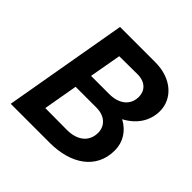

<svg xmlns="http://www.w3.org/2000/svg" viewBox="-179 -861 1021 1021"><g transform="rotate(45 332.0 -350.0)"><path d="M40 0H334C490 0 607 -75 607 -216C607 -278 575 -330 517 -361C589 -399 629 -461 629 -534C629 -625 551 -700 428 -700H162ZM346 -113 186 -114 220 -308H377C440 -308 478 -270 478 -220C478 -152 427 -112 346 -113ZM237 -407 269 -587 406 -588C465 -588 496 -553 496 -508C496 -443 445 -407 374 -407Z"/></g></svg>

Font: Fixel Display 20240404 SemiBold
Style: Italic
Weight: 600
Italic angle: -10°
Designer: AlfaBravo + MacPaw
Foundry: Kyrylo Tkachov, Marchela Mozhyna, Serhii Makarenko, Maria Weinstein, Zakhar Kryvoshyya
Version: Version 1.211;Glyphs 3.2 (3225)